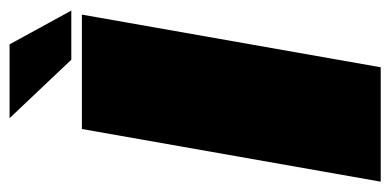

<svg xmlns="http://www.w3.org/2000/svg" viewBox="-234 -558 776 381"><g transform="rotate(-90 153.5 -368.0)"><path d="M-17 0H210L314.5 -593H87.5ZM225 -614H322.5L255.5 -736.5H109Z"/></g></svg>

Font: Anybody Black
Style: Italic
Weight: 900
Italic angle: -10°
Designer: Tyler Finck
Foundry: Etcetera Type Company
Version: Version 1.113;gftools[0.9.25]